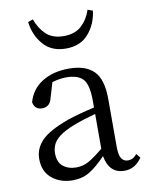

<svg xmlns="http://www.w3.org/2000/svg" viewBox="-89 -861 731 940"><g transform="rotate(-10 276.0 -391.0)"><path d="M412 -796 437 -787Q429 -721 388.5 -674Q348 -627 276 -627Q204 -627 163.5 -674Q123 -721 115 -787L140 -796Q156 -750 188 -719.5Q220 -689 276 -689Q332 -689 364.5 -719.5Q397 -750 412 -796ZM360 -114V-287Q294 -269 248 -251Q200 -232 175 -212.5Q150 -193 141.5 -172.5Q133 -152 133 -132Q133 -87 159 -66Q185 -45 225 -45Q257 -45 285.5 -60.5Q314 -76 360 -114ZM524 -59 541 -38Q507 12 454 12Q378 12 362 -77Q318 -31 281.5 -8.5Q245 14 196 14Q136 14 94 -20Q52 -54 52 -118Q52 -168 89.5 -207.5Q127 -247 227 -283Q288 -303 360 -319V-351Q360 -434 334 -461Q308 -488 251 -488Q220 -488 181 -477L159 -403Q149 -359 110 -359Q73 -359 66 -397Q83 -459 137.5 -493.5Q192 -528 271 -528Q354 -528 395 -487Q436 -446 436 -348V-111Q436 -68 447.5 -51.5Q459 -35 479 -35Q506 -35 524 -59Z"/></g></svg>

Font: Han-Nom Khai
Style: Regular
Weight: 400
Version: Version 1.200;June 22, 2023;FontCreator 14.0.0.2814 64-bit